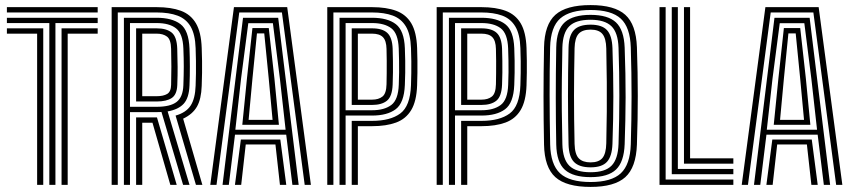

<svg xmlns="http://www.w3.org/2000/svg" viewBox="-20 -724 3336 752"><path d="M173.2 0V-633.7H7V-654.4H362.6V-633.7H197.1V0ZM125.4 0V-592.2H7V-613H149.4V0ZM221.1 0V-613H362.6V-592.2H245.1V0ZM7 -675.2V-696H362.6V-675.2Z M417.3 0V-696H593.8Q649.7 -696 688.2 -681.9Q726.7 -667.7 747.3 -632.9Q767.9 -598.1 770 -536.3Q771.1 -508.3 771.4 -485.3Q771.7 -462.2 771.4 -439.1Q771.2 -416 770 -387.6Q768.3 -336.3 751.6 -306.7Q734.8 -277 697.3 -259.2L772.6 0H747.4L667.7 -271.3Q708.6 -282.9 726.6 -310.3Q744.5 -337.7 746.2 -388.4Q747.2 -413.1 747.5 -436.9Q747.8 -460.7 747.5 -485Q747.2 -509.4 746.2 -535.5Q744.4 -589.1 726.8 -619.6Q709.1 -650 675.8 -662.6Q642.6 -675.2 593.8 -675.2H441.3V0ZM513.1 0V-264.1H566.7Q573.7 -264.1 580.8 -264.1Q587.9 -264.1 594.8 -264.1L672.1 0H647.1L577.2 -243.3Q574.7 -243.3 572.4 -243.3Q570 -243.3 567.5 -243.3H537.1V0ZM465.3 0V-654.4H593.8Q653.4 -654.4 686.4 -629.8Q719.4 -605.2 722.2 -533.9Q723.5 -501.1 723.6 -464.1Q723.8 -427 722.2 -389.2Q720.3 -340.5 699.5 -317.7Q678.7 -295 636.6 -287.6L722.3 0H697.1L612.4 -285.5Q607.8 -285.1 603 -285Q598.2 -284.9 593.6 -284.9H489.1V0ZM489.1 -305.7H593.6Q647.1 -305.7 671.8 -324.8Q696.5 -343.9 698.2 -390Q699.7 -430.4 699.8 -463.3Q699.8 -496.3 698.2 -533.9Q696.1 -592.1 669.6 -612.9Q643.1 -633.7 593.8 -633.7H489.1ZM513.1 -326.5V-613H593.8Q631.4 -613 652.1 -596.7Q672.7 -580.3 674.2 -533.3Q675.5 -493.7 675.7 -462Q675.9 -430.2 674.4 -391Q673 -353.6 652.6 -340.1Q632.1 -326.5 593.6 -326.5ZM537.1 -347.2H593.6Q620 -347.2 634.8 -356.1Q649.6 -365 650.2 -391.5Q651.3 -432.6 651.2 -463.1Q651.1 -493.6 650.2 -532.5Q649.5 -569.1 634.1 -580.7Q618.6 -592.2 593.8 -592.2H537.1Z M803.6 0 896.3 -696H1104.9L1197.7 0H1173.4L1084.2 -675.1H917.1L828 0ZM900.2 0 923.4 -177.5H1077.9L1101.2 0H1076.4L1058.8 -158.3H942.5L924.7 0ZM851.6 0 931.8 -654.2H1069.6L1149.8 0H1125.2L1101 -196.6H900.4L876.2 0ZM901.8 -216H1098.6L1076.2 -416.5L1048.8 -633.2H952.5L924.2 -416.5ZM929 -235.2 947.2 -416.5 968.7 -614.1H1032.7L1054.8 -416.5L1072.4 -235.2ZM953.7 -254.4H1047.6L1032.5 -416.5L1015 -593.1H986.4L968.8 -416.5Z M1261.8 0V-696H1437.2Q1493.2 -696 1531.7 -681.7Q1570.3 -667.4 1590.9 -632.7Q1611.5 -597.9 1613.7 -536.3Q1614.5 -511 1614.9 -487.1Q1615.2 -463.2 1614.9 -439.3Q1614.6 -415.3 1613.7 -389.5Q1611.5 -327.7 1590.6 -292.9Q1569.8 -258.2 1531.2 -244Q1492.7 -229.8 1437.1 -229.8H1381.6V0H1357.6V-250.6H1437.1Q1508.7 -250.6 1547.7 -279.5Q1586.8 -308.3 1589.7 -390.1Q1590.6 -415.5 1590.9 -437.9Q1591.2 -460.3 1591 -483.8Q1590.9 -507.3 1589.7 -535.6Q1587.9 -590.3 1569.6 -620.6Q1551.3 -650.9 1518 -663.1Q1484.7 -675.2 1437.2 -675.2H1285.8V0ZM1309.8 0V-654.4H1437.2Q1497.9 -654.4 1530.5 -629.3Q1563 -604.1 1565.7 -535.4Q1566.8 -509.7 1567.1 -486Q1567.4 -462.3 1567.1 -439.1Q1566.8 -415.9 1565.7 -391.3Q1562.8 -320.8 1529.7 -296.1Q1496.7 -271.4 1437.1 -271.4H1333.6V0ZM1333.6 -292.2H1437.1Q1485.1 -292.2 1512.5 -312.7Q1539.8 -333.1 1541.9 -392.4Q1543.1 -418.6 1543.2 -441.2Q1543.4 -463.8 1543 -486.2Q1542.6 -508.7 1541.7 -534.3Q1539.4 -592.9 1512.6 -613.3Q1485.8 -633.7 1437.2 -633.7H1333.6ZM1357.6 -313V-613H1437.2Q1477.8 -613 1497 -595.1Q1516.3 -577.1 1517.9 -533.1Q1518.7 -507.5 1519 -485Q1519.4 -462.5 1519.1 -440.3Q1518.9 -418.2 1517.9 -393.1Q1516.2 -346.5 1495.7 -329.7Q1475.2 -313 1437.1 -313ZM1381.6 -333.7H1437.1Q1462.8 -333.7 1477.9 -345.8Q1493.1 -357.8 1493.9 -394Q1494.4 -413.6 1494.6 -437.4Q1494.8 -461.2 1494.7 -485.8Q1494.6 -510.3 1493.9 -532.3Q1493.2 -564.8 1479.7 -578.5Q1466.3 -592.2 1437.2 -592.2H1381.6Z M1690.3 0V-696H1865.7Q1921.7 -696 1960.2 -681.7Q1998.8 -667.4 2019.4 -632.7Q2040 -597.9 2042.2 -536.3Q2043 -511 2043.4 -487.1Q2043.7 -463.2 2043.4 -439.3Q2043.1 -415.3 2042.2 -389.5Q2040 -327.7 2019.1 -292.9Q1998.3 -258.2 1959.7 -244Q1921.2 -229.8 1865.6 -229.8H1810.1V0H1786.1V-250.6H1865.6Q1937.2 -250.6 1976.2 -279.5Q2015.3 -308.3 2018.2 -390.1Q2019.1 -415.5 2019.4 -437.9Q2019.7 -460.3 2019.5 -483.8Q2019.4 -507.3 2018.2 -535.6Q2016.4 -590.3 1998.1 -620.6Q1979.8 -650.9 1946.5 -663.1Q1913.2 -675.2 1865.7 -675.2H1714.3V0ZM1738.3 0V-654.4H1865.7Q1926.4 -654.4 1959 -629.3Q1991.5 -604.1 1994.2 -535.4Q1995.3 -509.7 1995.6 -486Q1995.9 -462.3 1995.6 -439.1Q1995.3 -415.9 1994.2 -391.3Q1991.3 -320.8 1958.2 -296.1Q1925.2 -271.4 1865.6 -271.4H1762.1V0ZM1762.1 -292.2H1865.6Q1913.6 -292.2 1941 -312.7Q1968.3 -333.1 1970.4 -392.4Q1971.6 -418.6 1971.7 -441.2Q1971.9 -463.8 1971.5 -486.2Q1971.1 -508.7 1970.2 -534.3Q1967.9 -592.9 1941.1 -613.3Q1914.3 -633.7 1865.7 -633.7H1762.1ZM1786.1 -313V-613H1865.7Q1906.3 -613 1925.5 -595.1Q1944.8 -577.1 1946.4 -533.1Q1947.2 -507.5 1947.5 -485Q1947.9 -462.5 1947.6 -440.3Q1947.4 -418.2 1946.4 -393.1Q1944.7 -346.5 1924.2 -329.7Q1903.7 -313 1865.6 -313ZM1810.1 -333.7H1865.6Q1891.3 -333.7 1906.4 -345.8Q1921.6 -357.8 1922.4 -394Q1922.9 -413.6 1923.1 -437.4Q1923.3 -461.2 1923.2 -485.8Q1923.1 -510.3 1922.4 -532.3Q1921.7 -564.8 1908.2 -578.5Q1894.8 -592.2 1865.7 -592.2H1810.1Z M2293.1 8.1Q2197.9 8.1 2155.2 -30.1Q2112.6 -68.3 2110.8 -157.7Q2109.8 -207.3 2109.3 -253.6Q2108.8 -299.8 2108.8 -345.6Q2108.8 -391.3 2109.3 -438.9Q2109.8 -486.6 2110.8 -538.8Q2112.6 -627.9 2155.2 -666Q2197.8 -704.1 2293.1 -704.1Q2386.7 -704.1 2429 -666.1Q2471.3 -628.1 2474.6 -539Q2476.4 -487.7 2477.2 -441Q2478 -394.3 2478 -348.8Q2478 -303.4 2477.2 -256.5Q2476.4 -209.5 2474.6 -157.7Q2471.3 -68.1 2429 -30Q2386.6 8.1 2293.1 8.1ZM2293.1 -11.1Q2374.6 -11.1 2411.3 -45.1Q2448.1 -79.2 2450.6 -158.5Q2452 -207.8 2452.8 -254Q2453.6 -300.2 2453.6 -345.8Q2453.6 -391.5 2452.9 -438.9Q2452.2 -486.4 2450.6 -538.2Q2448.1 -617.3 2411.3 -651.1Q2374.5 -684.9 2293.1 -684.9Q2212.5 -684.9 2174.5 -651.9Q2136.6 -618.9 2134.6 -538.2Q2133.5 -491 2133 -445.2Q2132.5 -399.3 2132.6 -353Q2132.6 -306.7 2133.2 -258.5Q2133.8 -210.3 2134.8 -158.5Q2136.6 -79.5 2173.4 -45.3Q2210.2 -11.1 2293.1 -11.1ZM2293.1 -30.2Q2224.5 -30.2 2192.3 -59.1Q2160.1 -88.1 2158.6 -158.4Q2157.8 -203.4 2157.3 -248.5Q2156.8 -293.7 2156.8 -340.3Q2156.8 -386.8 2157.2 -436Q2157.6 -485.2 2158.6 -538.2Q2159.9 -608.9 2192.7 -637.4Q2225.4 -665.8 2293.1 -665.8Q2361.1 -665.8 2392.5 -636.4Q2423.9 -607 2426.6 -537.6Q2428.6 -484 2429.5 -435.8Q2430.4 -387.6 2430.3 -342.2Q2430.2 -296.7 2429.2 -251.7Q2428.2 -206.6 2426.6 -159.3Q2423.9 -89.8 2392.8 -60Q2361.7 -30.2 2293.1 -30.2ZM2293.1 -49.4Q2349.9 -49.4 2375.2 -75.1Q2400.5 -100.8 2402.6 -160.1Q2404.2 -211.1 2405 -258.1Q2405.8 -305.1 2405.8 -350.5Q2405.8 -395.8 2405 -441.8Q2404.2 -487.7 2402.6 -536.6Q2400.6 -596.5 2374.6 -621.5Q2348.5 -646.6 2293.1 -646.6Q2235.1 -646.6 2209.6 -621.2Q2184.1 -595.8 2182.6 -537.4Q2181.2 -470.6 2180.6 -411.2Q2179.9 -351.9 2180.4 -291Q2180.9 -230.2 2182.6 -159.2Q2184.1 -100.4 2209.8 -74.9Q2235.5 -49.4 2293.1 -49.4ZM2293.1 -68.6Q2248.3 -68.6 2228.1 -89.7Q2207.9 -110.7 2206.8 -159.3Q2205.8 -207.2 2205.2 -253.7Q2204.6 -300.2 2204.6 -346.6Q2204.6 -393.1 2205.1 -440.5Q2205.6 -487.9 2206.8 -537.4Q2207.9 -585.6 2228.2 -606.5Q2248.4 -627.4 2293.1 -627.4Q2337.5 -627.4 2357.3 -606.1Q2377 -584.8 2378.8 -535.8Q2380.6 -483.6 2381.4 -437.2Q2382.3 -390.8 2382.3 -346.5Q2382.3 -302.2 2381.4 -256.8Q2380.6 -211.3 2378.8 -160.8Q2377.1 -111.8 2357.4 -90.2Q2337.7 -68.6 2293.1 -68.6ZM2293.1 -88Q2325.2 -88 2339.5 -105.1Q2353.7 -122.3 2354.6 -162.5Q2356.1 -229 2356.6 -286.4Q2357 -343.8 2356.6 -403Q2356.1 -462.2 2354.6 -534.2Q2353.7 -573.8 2339.5 -590.9Q2325.4 -608 2293.1 -608Q2261.3 -608 2246.4 -591.8Q2231.5 -575.5 2230.4 -535.7Q2229.4 -488.1 2228.8 -442Q2228.2 -396 2228.2 -350.1Q2228.2 -304.2 2228.7 -257.3Q2229.3 -210.3 2230.4 -160.6Q2231.5 -119.4 2247 -103.7Q2262.5 -88 2293.1 -88Z M2563.1 0V-696H2587.1V-20.8H2852.3V0ZM2611.1 -41.6V-696H2634.9V-62.3H2852.3V-41.6ZM2658.9 -83V-696H2682.8V-103.8H2852.3V-83Z M2885.1 0 2977.8 -696H3186.4L3279.2 0H3254.9L3165.7 -675.1H2998.6L2909.5 0ZM2981.7 0 3004.9 -177.5H3159.4L3182.7 0H3157.9L3140.3 -158.3H3024L3006.2 0ZM2933.1 0 3013.3 -654.2H3151.1L3231.3 0H3206.7L3182.5 -196.6H2981.9L2957.7 0ZM2983.3 -216H3180.1L3157.7 -416.5L3130.3 -633.2H3034L3005.7 -416.5ZM3010.5 -235.2 3028.7 -416.5 3050.2 -614.1H3114.2L3136.3 -416.5L3153.9 -235.2ZM3035.2 -254.4H3129.1L3114 -416.5L3096.5 -593.1H3067.9L3050.3 -416.5Z"/></svg>

Font: Big Shoulders Inline Text SC Thin
Style: Regular
Weight: 100
Designer: Patric King
Foundry: XO Type Co
Version: Version 2.002